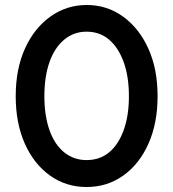

<svg xmlns="http://www.w3.org/2000/svg" viewBox="-20 -735 695 770"><path d="M327 15Q245 15 180.5 -31Q116 -77 79.5 -159Q43 -241 43 -349Q43 -458 80 -540Q117 -622 182 -668.5Q247 -715 328 -715Q409 -715 473.5 -668.5Q538 -622 575 -540Q612 -458 612 -349Q612 -241 575.5 -159Q539 -77 474.5 -31Q410 15 327 15ZM327 -93Q380 -93 417.5 -124Q455 -155 476 -213Q497 -271 497 -349Q497 -428 476 -486Q455 -544 417.5 -576Q380 -608 327 -608Q276 -608 237.5 -576Q199 -544 178.5 -486Q158 -428 158 -349Q158 -271 178.5 -213Q199 -155 237.5 -124Q276 -93 327 -93Z"/></svg>

Font: National Park SemiBold
Style: Regular
Weight: 600
Designer: Andrea Herstowski, Ben Hoepner
Version: Version 1.009